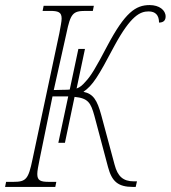

<svg xmlns="http://www.w3.org/2000/svg" viewBox="-42 -737 673 757"><path d="M-22 0H176L180 -20H151C118 -20 105 -25 105 -51C105 -64 109 -82 114 -108L165 -357H227L188 -174H214L252 -355C306 -350 316 -331 330 -281L384 -78C399 -22 423 0 482 0H493L498 -22H486C443 -22 422 -42 410 -87L357 -284C341 -342 326 -367 287 -375C324 -401 344 -433 409 -556C474 -676 511 -692 544 -692C571 -692 585 -677 585 -648C603 -648 611 -657 611 -672C611 -697 586 -717 548 -717C493 -717 451 -688 381 -556C336 -470 316 -437 296 -416C283 -401 274 -393 260 -388L293 -544H267L233 -384C226 -383 219 -383 210 -383L170 -382L220 -606C236 -683 245 -694 295 -694H324L328 -714H130L126 -694H155C188 -694 201 -689 201 -664C201 -652 197 -634 192 -606L86 -108C70 -31 61 -20 11 -20H-18Z"/></svg>

Font: Noto Serif Condensed Thin
Style: Italic
Weight: 100
Width: 3
Italic angle: -12°
Designer: Monotype Design Team
Foundry: Monotype Imaging Inc.
Version: Version 2.013